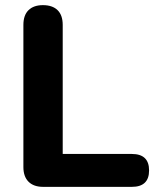

<svg xmlns="http://www.w3.org/2000/svg" viewBox="-20 -727 612 747"><path d="M148 0Q111 0 91 -20Q71 -40 71 -77V-630Q71 -668 91 -687.5Q111 -707 147 -707Q184 -707 204 -687.5Q224 -668 224 -630V-128H493Q560 -128 560 -64Q560 0 493 0Z"/></svg>

Font: Chiron GoRound TC
Style: Bold
Weight: 700
Designer: Ryoko NISHIZUKA 西塚涼子 (kana, bopomofo & ideographs); Paul D. Hunt (Latin, Greek & Cyrillic); Sandoll Communications 산돌커뮤니
Foundry: Adobe
Version: Version 1.000;hotconv 1.1.1;makeotfexe 2.6.0